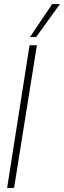

<svg xmlns="http://www.w3.org/2000/svg" viewBox="-20 -922 314 942"><path d="M15 0 125 -700H161L49 0ZM127 -740 236 -902H274L157 -740Z"/></svg>

Font: Georama SemiCondensed ExtraLight
Style: Italic
Weight: 200
Width: 4
Italic angle: -9°
Designer: Jean-Baptiste Levee
Foundry: Production Type
Version: Version 1.000